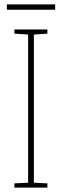

<svg xmlns="http://www.w3.org/2000/svg" viewBox="-20 -847 278 867"><path d="M229 -827H11V-803H229ZM194 0V-19L133 -22V-691L194 -695V-714H45V-695L107 -691V-22L45 -19V0Z"/></svg>

Font: Noto Sans Hebrew Condensed Thin
Style: Regular
Weight: 100
Width: 3
Designer: Monotype Design Team
Foundry: Monotype Imaging Inc.
Version: Version 2.004